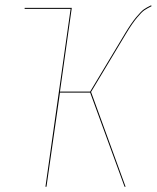

<svg xmlns="http://www.w3.org/2000/svg" viewBox="-20 -710 596 730"><path d="M554.7 -689.9 556.2 -686.5Q538.6 -677.7 528.6 -670.9Q518.6 -664.1 500.5 -642.3Q482.4 -620.6 459.5 -582.5L326.2 -360.4L457.5 0H453.6L322.8 -357.9H208L156.7 0H152.8L248.5 -676.3H73.7V-680.2H252.9L208 -361.8H322.8L456.5 -584.5Q479.5 -622.6 498 -644.8Q516.6 -667 526.6 -674.1Q536.6 -681.2 554.7 -689.9Z"/></svg>

Font: Fira Sans Compressed Four
Style: Italic
Weight: 100
Width: 3
Italic angle: -8°
Designer: Carrois Corporate & Edenspiekermann AG
Foundry: Carrois Corporate GbR & Edenspiekermann AG
Version: Version 4.203;PS 004.203;hotconv 1.0.88;makeotf.lib2.5.64775